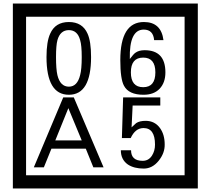

<svg xmlns="http://www.w3.org/2000/svg" viewBox="-20 -980 1195 1090"><path d="M1103 90H53V-960H1103ZM1028 15V-885H128V15ZM497 -656Q497 -442 371 -442Q244 -442 244 -656Q244 -744 265 -789Q294 -855 371 -855Q448 -855 477 -789Q497 -745 497 -656ZM444 -656Q444 -723 435 -752Q420 -809 371 -809Q322 -809 306 -752Q298 -723 298 -656Q298 -587 306 -553Q322 -488 371 -488Q419 -488 435 -554Q444 -587 444 -656ZM919 -569Q919 -511 886.5 -476.5Q854 -442 795 -442Q711 -442 684 -493Q663 -531 663 -639Q663 -855 797 -855Q895 -855 908 -752H855Q850 -812 796 -812Q713 -812 717 -645Q738 -673 748 -680Q768 -695 801 -695Q919 -695 919 -569ZM862 -569Q862 -653 793 -653Q723 -653 723 -569Q723 -485 793 -485Q862 -485 862 -569ZM568 -30H510L467 -136H272L229 -30H172L339 -427H399ZM444 -183 368 -366 294 -183ZM915 -160Q916 -111 880.5 -67Q845 -23 796 -23Q741 -23 706 -46Q666 -74 666 -127H724Q724 -67 790 -67Q824 -67 843 -97Q860 -124 860 -159Q860 -253 795 -253Q748 -253 722 -196H672L679 -427H890V-381H733L727 -257Q740 -269 753 -281Q772 -294 807 -294Q859 -294 889 -252Q915 -215 915 -160Z"/></svg>

Font: Unicode BMP Fallback SIL
Style: Regular
Weight: 400
Foundry: NRSI, SIL International
Version: Version 5.1 Based on Unicode 5.1